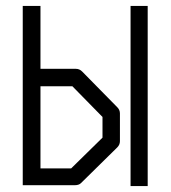

<svg xmlns="http://www.w3.org/2000/svg" viewBox="-20 -679 580 650"><path d="M422 -659H480V-49H422ZM57 -52V-659H117V-446H237Q249 -446 258 -437L377 -316Q386 -307 386 -295V-201Q386 -189 377 -180L254 -59Q247 -52 233 -52ZM117 -109H221L327 -213V-283L225 -387H117Z"/></svg>

Font: IBM 3270
Style: Regular
Weight: 400
Monospace: yes
Version: Version 2.3.1